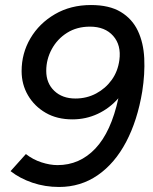

<svg xmlns="http://www.w3.org/2000/svg" viewBox="-20 -732 609 764"><path d="M342 -712Q415 -712 460.5 -684.5Q506 -657 528.5 -609.5Q551 -562 554 -500Q557 -438 546 -368Q527 -253 482 -167.5Q437 -82 369 -35Q301 12 215 12Q159 12 109 -5Q59 -22 22 -51L83 -119Q111 -97 145 -86Q179 -75 209 -75Q297 -75 359.5 -141Q422 -207 451 -341Q416 -301 369 -279Q322 -257 268 -257Q207 -257 162 -283Q117 -309 91.5 -352.5Q66 -396 66 -449Q66 -520 101 -579.5Q136 -639 198.5 -675.5Q261 -712 342 -712ZM338 -626Q286 -626 247 -601.5Q208 -577 186 -536.5Q164 -496 164 -450Q164 -401 196 -370.5Q228 -340 280 -340Q325 -340 362.5 -360Q400 -380 424.5 -414Q449 -448 455 -493Q463 -552 430.5 -589Q398 -626 338 -626Z"/></svg>

Font: Figtree Medium
Style: Italic
Weight: 500
Italic angle: -9.5°
Foundry: Erik Kennedy
Version: Version 2.001; ttfautohint (v1.8.4.7-5d5b);gftools[0.9.27]